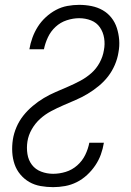

<svg xmlns="http://www.w3.org/2000/svg" viewBox="-20 -763 540 791"><path d="M199 8Q173 8 147.5 3.5Q122 -1 101 -13Q80 -25 64 -44Q48 -63 40 -86.5Q32 -110 30.5 -136Q29 -162 33 -188Q37 -214 48 -239.5Q59 -265 76 -286.5Q93 -308 115 -326.5Q137 -345 160.5 -359Q184 -373 209.5 -384Q235 -395 260.5 -406Q286 -417 310.5 -430Q335 -443 356 -461.5Q377 -480 390.5 -505Q404 -530 408 -556Q413 -581 409 -606Q405 -631 391.5 -650.5Q378 -670 355 -679Q332 -688 306 -688Q281 -688 255 -679.5Q229 -671 209 -652.5Q189 -634 177.5 -609.5Q166 -585 161 -560Q161 -560 161 -560Q161 -560 161 -560H101Q101 -560 101 -560Q101 -560 101 -560Q105 -584 113.5 -607.5Q122 -631 135.5 -652.5Q149 -674 168.5 -692Q188 -710 210.5 -722Q233 -734 257.5 -738.5Q282 -743 306 -743Q332 -743 357 -738Q382 -733 403 -721Q424 -709 439 -690Q454 -671 461.5 -647.5Q469 -624 471 -598.5Q473 -573 468 -547Q464 -521 453 -495.5Q442 -470 425.5 -448.5Q409 -427 386.5 -408.5Q364 -390 340.5 -376Q317 -362 291.5 -351Q266 -340 240.5 -329Q215 -318 190.5 -305Q166 -292 145.5 -273.5Q125 -255 111 -230.5Q97 -206 93 -180Q89 -154 93 -128.5Q97 -103 111.5 -84Q126 -65 149.5 -56Q173 -47 199 -47Q225 -47 251 -55Q277 -63 298 -81.5Q319 -100 331 -124.5Q343 -149 348 -175Q348 -175 348 -175Q348 -175 348 -175H408Q404 -150 395.5 -126.5Q387 -103 372.5 -81.5Q358 -60 338.5 -42Q319 -24 296 -12.5Q273 -1 248 3.5Q223 8 199 8Z"/></svg>

Font: Iosevka Curly Light Oblique
Style: Regular
Weight: 300
Italic angle: -9°
Monospace: yes
Designer: Belleve Invis
Foundry: Belleve Invis
Version: Version 11.1.0; ttfautohint (v1.8.3)